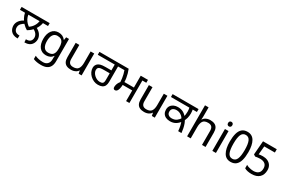

<svg xmlns="http://www.w3.org/2000/svg" viewBox="138 -2297 6017 4074"><g transform="rotate(30 3146.5 -260.0)"><path d="M337 -250Q282 -281 236 -328.5Q190 -376 159 -433.5Q128 -491 117 -551H-7V-622H681V-551H557Q549 -504 529.5 -460.5Q510 -417 481.5 -378Q453 -339 416.5 -306.5Q380 -274 337 -250ZM475 -551H199Q207 -498 229.5 -455Q252 -412 285 -379Q318 -346 356 -322L318 -323Q357 -345 389.5 -378Q422 -411 444.5 -454.5Q467 -498 475 -551ZM39 -193Q39 -261 83 -317.5Q127 -374 206 -408L246 -353Q194 -329 156.5 -289.5Q119 -250 119 -195Q119 -141 151 -107Q183 -73 254 -73H259L254 0H248Q186 0 145.5 -19Q105 -38 81.5 -67.5Q58 -97 48.5 -130.5Q39 -164 39 -193ZM635 -194Q635 -165 625 -131.5Q615 -98 592 -68Q569 -38 528.5 -19Q488 0 426 0H420L415 -73H426Q493 -73 524 -106.5Q555 -140 555 -191Q555 -241 522.5 -283Q490 -325 421 -353L464 -412Q556 -370 595.5 -312.5Q635 -255 635 -194Z M949 -546Q1002 -546 1044.5 -526Q1087 -506 1117 -465H1122L1134 -536H1204V9Q1204 85 1178 136.5Q1152 188 1099 214Q1046 240 964 240Q906 240 857.5 231.5Q809 223 771 206V125Q809 145 860 156Q911 167 969 167Q1038 167 1077.5 126.5Q1117 86 1117 16V-5Q1117 -17 1118 -39.5Q1119 -62 1120 -71H1116Q1088 -30 1046.5 -10Q1005 10 950 10Q846 10 787.5 -63Q729 -136 729 -267Q729 -395 787.5 -470.5Q846 -546 949 -546ZM961 -472Q894 -472 857 -418.5Q820 -365 820 -266Q820 -167 856.5 -114.5Q893 -62 963 -62Q1004 -62 1033 -72.5Q1062 -83 1081 -105.5Q1100 -128 1109 -163Q1118 -198 1118 -246V-267Q1118 -340 1101.5 -385Q1085 -430 1050 -451Q1015 -472 961 -472Z M1822 -536V0H1750L1737 -71H1733Q1716 -43 1689 -25Q1662 -7 1630 1.5Q1598 10 1563 10Q1499 10 1455.5 -10.5Q1412 -31 1390 -74Q1368 -117 1368 -185V-536H1457V-191Q1457 -127 1486 -95Q1515 -63 1576 -63Q1665 -63 1699.5 -113Q1734 -163 1734 -257V-536Z M2217 0Q2163 0 2114 -21.5Q2065 -43 2026.5 -79.5Q1988 -116 1966 -162.5Q1944 -209 1944 -258Q1944 -294 1956.5 -319.5Q1969 -345 1989 -363Q2016 -386 2057.5 -397Q2099 -408 2179 -408H2316V-551H1900V-622H2493V-551H2397V-172Q2397 -114 2377.5 -76Q2358 -38 2318.5 -19Q2279 0 2217 0ZM2224 -73Q2247 -73 2266 -78Q2285 -83 2297 -96Q2306 -107 2311 -124.5Q2316 -142 2316 -183V-337H2189Q2127 -337 2096 -331.5Q2065 -326 2048 -311Q2035 -300 2030 -285Q2025 -270 2025 -252Q2025 -220 2042 -188Q2059 -156 2087.5 -130Q2116 -104 2151.5 -88.5Q2187 -73 2224 -73Z M2912 0V-261H2678Q2676 -206 2665.5 -165.5Q2655 -125 2636.5 -103Q2618 -81 2591 -81Q2571 -81 2557.5 -93Q2544 -105 2544 -139Q2544 -154 2549 -178.5Q2554 -203 2567.5 -232Q2581 -261 2605 -288Q2603 -331 2596.5 -376.5Q2590 -422 2579 -466.5Q2568 -511 2553 -551H2479V-622H2616Q2635 -576 2649 -526Q2663 -476 2671 -427Q2679 -378 2679 -332H2912V-622H3089V-551H2993V0Z M3615 -536V0H3543L3530 -71H3526Q3509 -43 3482 -25Q3455 -7 3423 1.5Q3391 10 3356 10Q3292 10 3248.5 -10.5Q3205 -31 3183 -74Q3161 -117 3161 -185V-536H3250V-191Q3250 -127 3279 -95Q3308 -63 3369 -63Q3458 -63 3492.5 -113Q3527 -163 3527 -257V-536Z M4188 0Q4183 -68 4170 -126Q4157 -184 4135 -230L4125 -254Q4091 -309 4044 -339.5Q3997 -370 3937 -370Q3885 -370 3851 -344.5Q3817 -319 3817 -267Q3817 -217 3849 -191.5Q3881 -166 3930 -166Q4004 -166 4050.5 -202Q4097 -238 4123 -286L4130 -312Q4145 -347 4150 -386Q4155 -425 4155 -458Q4155 -478 4152 -505Q4149 -532 4145 -551H3693V-622H4329V-551H4226Q4229 -536 4232 -507.5Q4235 -479 4235 -458Q4235 -403 4221.5 -347Q4208 -291 4175 -243L4162 -221Q4125 -165 4067 -129.5Q4009 -94 3929 -94Q3870 -94 3826 -115Q3782 -136 3758.5 -175Q3735 -214 3735 -268Q3735 -324 3761.5 -362.5Q3788 -401 3832 -421Q3876 -441 3930 -441Q4007 -441 4062 -411.5Q4117 -382 4158 -326L4171 -309Q4203 -266 4222.5 -213.5Q4242 -161 4253 -106Q4264 -51 4269 0Z M4495 -537Q4495 -518 4493.5 -498Q4492 -478 4490 -462H4496Q4513 -490 4539 -508Q4565 -526 4597 -535.5Q4629 -545 4663 -545Q4728 -545 4771.5 -524.5Q4815 -504 4837 -461Q4859 -418 4859 -349V0H4772V-343Q4772 -408 4743 -440Q4714 -472 4652 -472Q4562 -472 4528.5 -421.5Q4495 -371 4495 -277V0H4407V-760H4495Z M5113 -536V0H5025V-536ZM5070 -737Q5090 -737 5105.5 -723.5Q5121 -710 5121 -681Q5121 -653 5105.5 -639Q5090 -625 5070 -625Q5048 -625 5033 -639Q5018 -653 5018 -681Q5018 -710 5033 -723.5Q5048 -737 5070 -737Z M5473 10Q5358 10 5302 -87.5Q5246 -185 5246 -358Q5246 -474 5268.5 -556Q5291 -638 5341 -681.5Q5391 -725 5473 -725Q5589 -725 5645.5 -628.5Q5702 -532 5702 -358Q5702 -243 5679.5 -160.5Q5657 -78 5606.5 -34Q5556 10 5473 10ZM5473 -66Q5548 -66 5580 -138Q5612 -210 5612 -358Q5612 -504 5580 -576.5Q5548 -649 5473 -649Q5398 -649 5367 -576.5Q5336 -504 5336 -358Q5336 -212 5367 -139Q5398 -66 5473 -66Z M5987 10Q5937 10 5891 0.5Q5845 -9 5813 -29V-113Q5835 -98 5865.5 -87.5Q5896 -77 5929 -71.5Q5962 -66 5989 -66Q6066 -66 6109.5 -103Q6153 -140 6153 -219Q6153 -290 6110 -326.5Q6067 -363 5985 -363Q5959 -363 5925.5 -358.5Q5892 -354 5872 -350L5828 -378L5855 -714H6192V-633H5932L5913 -428Q5929 -432 5956.5 -435Q5984 -438 6015 -438Q6080 -438 6131.5 -414.5Q6183 -391 6213.5 -344.5Q6244 -298 6244 -229Q6244 -117 6178 -53.5Q6112 10 5987 10Z"/></g></svg>

Font: lgurmukhi05
Style: Book
Weight: 400
Designer: Jelle Bosma - Monotype Design Team
Foundry: Monotype Imaging Inc.
Version: Version 2.003